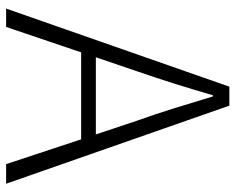

<svg xmlns="http://www.w3.org/2000/svg" viewBox="-91 -678 769 627"><g transform="rotate(90 293.5 -364.5)"><path d="M419 -293 375 -425Q352 -489 333.5 -549Q315 -609 295 -675H291Q272 -609 253 -549Q234 -489 212 -425L167 -293ZM435 -245H151L68 0H8L263 -729H325L580 0H516Z"/></g></svg>

Font: SpoqaHanSansJP-Light
Style: Regular
Weight: 300
Designer: [Source Han Sans]
Ryoko NISHIZUKA  (kana & ideographs); Paul D. Hunt (Latin, Greek & Cyrillic); Wenlong ZHANG  (bopomofo
Foundry: Spoqa (http://bi.spoqa.com)
Version: Version 1.002.20150607